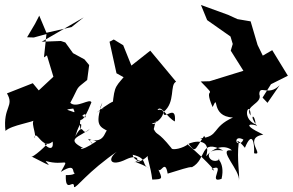

<svg xmlns="http://www.w3.org/2000/svg" viewBox="-59 -659 1179 773"><path d="M229 -550 128 -527 99 -596 82 -563 50 -509 77 -508 128 -522 118 -428 130 -436 156 -350 97 -295 73 -324 -31 -283C0 -230 -48 -230 -37 -132C-12 -156 75 -166 88 -179C54 -179 93 -116 79 -103C86 -144 111 -52 153 -89C161 -30 98 -93 130 -81C141 -85 68 -17 66 -30C169 23 132 3 125 -11C203 12 223 -32 186 33C266 -17 213 67 261 26C222 23 270 46 206 46C203 124 240 57 239 94C249 100 289 35 421 -55C368 -21 382 16 450 -18C495 -39 506 -14 481 -5C546 -27 485 7 475 -36C540 -21 507 5 542 19C458 -30 481 20 536 -31C533 -21 547 8 554 64C598 62 596 63 576 17C586 51 605 -25 616 40C664 26 701 12 714 14C775 -18 743 -104 840 -53C747 -67 783 10 825 -17C802 -28 850 -12 833 61C774 83 855 -6 793 21C821 45 787 0 696 -78C719 -91 794 -106 771 -30C833 -101 890 -45 869 -54C818 -58 909 28 903 68C907 48 894 -18 902 -84C888 -78 886 -116 921 -97C902 -55 875 -127 927 -64C956 -134 966 -87 964 -42C1009 -30 917 -104 1001 -117C899 -166 964 -160 976 -152C940 -197 968 -204 970 -158C907 -186 949 -259 950 -194C922 -234 1000 -241 985 -280C986 -320 1021 -269 1067 -316L1018 -245L998 -266L1032 -320L1100 -354L1037 -457L999 -435L978 -478L950 -573L897 -582L860 -599L750 -639L775 -578L869 -512L878 -482L870 -455L921 -374L785 -332L749 -331C825 -253 755 -325 797 -228C825 -288 786 -189 879 -186C791 -146 825 -109 747 -102C773 -94 773 -96 763 -112C723 -53 729 -43 700 -80C680 -62 633 -52 631 -63C573 -135 575 -110 560 -139C575 -210 576 -146 552 -163C585 -161 624 -227 575 -216C589 -240 613 -186 645 -170C652 -246 597 -169 599 -208C649 -247 623 -318 650 -330L546 -455L470 -395L437 -477L399 -500L382 -491L410 -364L477 -327L497 -361L461 -375C405 -305 403 -322 394 -234C417 -247 424 -280 329 -205C395 -250 322 -186 353 -246C319 -148 346 -149 382 -127C359 -159 376 -70 295 -100C348 -48 265 -115 329 -90C253 -39 261 -69 278 -62C199 -101 265 -107 303 -141C266 -99 282 -179 244 -110C251 -135 275 -193 266 -136C251 -196 296 -214 284 -186C225 -221 184 -215 236 -222C255 -185 209 -235 209 -177C287 -168 256 -182 235 -165C272 -190 269 -147 309 -247C303 -265 249 -221 224 -245C264 -320 242 -296 292 -337L300 -397L281 -420L235 -445L204 -488L186 -494L109 -491L278 -589Z"/></svg>

Font: Hussar Lance
Style: ExBd
Weight: 700
Foundry: Cannot Into Space Fonts, PlusOne Fonts
Version: Version 2.270